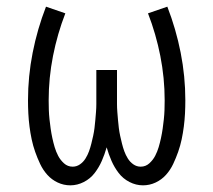

<svg xmlns="http://www.w3.org/2000/svg" viewBox="-20 -548 640 576"><path d="M191 8Q171 8 153 -0.5Q135 -9 122 -23.5Q109 -38 100.5 -56Q92 -74 85.5 -92.5Q79 -111 75 -130Q71 -149 68.5 -168.5Q66 -188 65 -207.5Q64 -227 64 -247Q64 -319 78 -390Q92 -461 118 -528L176 -508Q152 -446 139 -380Q126 -314 126 -247Q126 -232 126.5 -218Q127 -204 128.5 -190Q130 -176 132 -162Q134 -148 137 -134Q140 -120 144 -106.5Q148 -93 154.5 -80.5Q161 -68 172 -58Q183 -48 198 -48Q210 -48 220 -55Q230 -62 236.5 -72.5Q243 -83 247 -94Q251 -105 254 -117Q257 -129 259.5 -140.5Q262 -152 263.5 -164Q265 -176 266 -188Q267 -200 268 -212Q269 -224 269 -236Q269 -248 269 -260V-338H331V-260Q331 -248 331 -236Q331 -224 332 -212Q333 -200 334 -188Q335 -176 336.5 -164Q338 -152 340.5 -140.5Q343 -129 346 -117Q349 -105 353 -94Q357 -83 363.5 -72.5Q370 -62 380 -55Q390 -48 402 -48Q417 -48 428 -58Q439 -68 445.5 -80.5Q452 -93 456 -106.5Q460 -120 463 -134Q466 -148 468 -162Q470 -176 471.5 -190Q473 -204 473.5 -218Q474 -232 474 -247Q474 -314 461 -380Q448 -446 424 -508L482 -528Q508 -461 522 -390Q536 -319 536 -247Q536 -227 535 -207.5Q534 -188 531.5 -168.5Q529 -149 525 -130Q521 -111 514.5 -92.5Q508 -74 499.5 -56Q491 -38 478 -23.5Q465 -9 447 -0.5Q429 8 409 8Q388 8 368.5 -2Q349 -12 336 -29Q323 -46 314.5 -65.5Q306 -85 300 -106Q294 -85 285.5 -65.5Q277 -46 264 -29Q251 -12 231.5 -2Q212 8 191 8Z"/></svg>

Font: Iosevka Light Extended
Style: Regular
Weight: 300
Width: 7
Monospace: yes
Designer: Belleve Invis
Foundry: Belleve Invis
Version: Version 32.5.0; ttfautohint (v1.8.4)